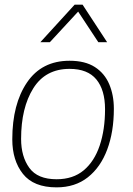

<svg xmlns="http://www.w3.org/2000/svg" viewBox="-20 -800 572 828"><path d="M224 8Q125 8 79 -50Q33 -108 33 -199Q33 -351 96.5 -444.5Q160 -538 280 -538Q347 -538 389 -511Q431 -484 451 -437Q471 -390 471 -331Q471 -232 442.5 -155.5Q414 -79 359 -35.5Q304 8 224 8ZM224 -27Q295 -27 341 -65.5Q387 -104 410 -172.5Q433 -241 433 -329Q433 -412 395.5 -457.5Q358 -503 280 -503Q176 -503 123.5 -419Q71 -335 71 -201Q71 -125 106.5 -76Q142 -27 224 -27ZM442 -618H404L317 -750L195 -618H154L302 -780H336Z"/></svg>

Font: Tanohe Sans ExtraLight
Style: Italic
Weight: 200
Designer: Village Type and Design LLC & Cristiano Sobral
Foundry: Cooper Hewitt Smithsonian Design Museum
Version: Version 1.00;September 29, 2021;FontCreator 13.0.0.2655 64-b